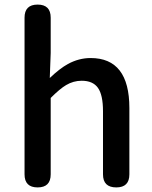

<svg xmlns="http://www.w3.org/2000/svg" viewBox="-20 -817 661 837"><path d="M144 0Q87 0 87 -57V-398V-740Q87 -797 144 -797Q201 -797 201 -740V-586L197 -477Q240 -518 276 -538Q324 -564 375 -564Q544 -564 544 -346V-57Q544 0 487 0Q429 0 429 -57V-332Q429 -403 407 -434Q385 -465 336 -465Q300 -465 268 -446Q241 -430 201 -390V-57Q201 0 144 0Z"/></svg>

Font: GenSenRounded TW M
Style: Regular
Weight: 500
Version: Version 1.501;PS 1;hotconv 16.6.51;makeotf.lib2.5.65220